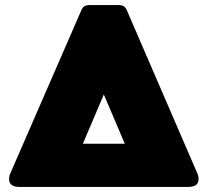

<svg xmlns="http://www.w3.org/2000/svg" viewBox="-20 -740 822 760"><path d="M16 -31Q16 -44 21 -54L300 -695Q306 -710 313.5 -715Q321 -720 336 -720H448Q463 -720 470.5 -715Q478 -710 484 -695L761 -54Q766 -44 766 -31Q766 0 724 0H58Q16 0 16 -31ZM474 -171 391 -366 308 -171Z"/></svg>

Font: Mitr
Style: Bold
Weight: 700
Designer: Thanarat Vachiruckul
Foundry: Cadson Demak
Version: Version 1.002